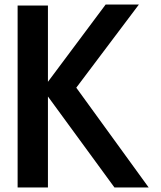

<svg xmlns="http://www.w3.org/2000/svg" viewBox="-20 -630 712 850"><path d="M192.2 -267.8V-605.4H58V199.8H192.2V-202.8L486.6 199.8H638.1L317.7 -241.8L594.8 -609.8H447.6Z"/></svg>

Font: PleaseOptimize
Style: Demi-Bold
Weight: 600
Version: Version 001.000